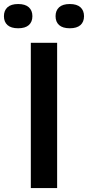

<svg xmlns="http://www.w3.org/2000/svg" viewBox="-77 -958 448 978"><path d="M80 0V-740H214V0ZM278.5 -814Q242.5 -814 224.2 -830.2Q206 -846.5 206 -875.5Q206 -904.5 224.2 -921Q242.5 -937.5 278.5 -937.5Q314.5 -937.5 332.8 -921Q351 -904.5 351 -875.5Q351 -846.5 332.8 -830.2Q314.5 -814 278.5 -814ZM15.5 -814Q-20.5 -814 -38.8 -830.2Q-57 -846.5 -57 -875.5Q-57 -904.5 -38.8 -921Q-20.5 -937.5 15.5 -937.5Q51.5 -937.5 69.8 -921Q88 -904.5 88 -875.5Q88 -846.5 69.8 -830.2Q51.5 -814 15.5 -814Z"/></svg>

Font: Encode Sans Semi Expanded SemiBold
Style: Regular
Weight: 600
Width: 6
Designer: Multiple Designers
Foundry: Impallari Type
Version: Version 3.000; ttfautohint (v1.8.3) -l 8 -r 50 -G 200 -x 14 